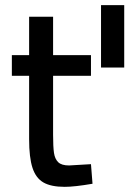

<svg xmlns="http://www.w3.org/2000/svg" viewBox="-20 -714 502 745"><path d="M372 -694H462V-452H372ZM93 -174V-420H26V-500H93V-649H186V-500H333V-420H186V-191Q186 -144 189.5 -120.5Q193 -97 206 -84.5Q219 -72 248 -72L333 -77L339 -1Q269 11 231 11Q178 11 148.5 -6Q119 -23 106 -63Q93 -103 93 -174Z"/></svg>

Font: sheba-seeBold
Style: Regular
Weight: 600
Designer: Mohamed Galeb, the designers
Foundry: Kief Type Foundry
Version: Version 2.010; ttfautohint (v1.5.33-1714) -l 8 -r 50 -G 200 